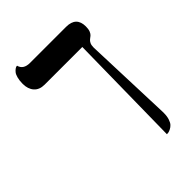

<svg xmlns="http://www.w3.org/2000/svg" viewBox="-218 -646 911 911"><g transform="rotate(-45 237.5 -190.5)"><path d="M392.1 -360.8 408.2 85.9V95.2Q408.2 116.2 402.8 132.3Q397.5 148.4 390.1 156.2Q382.8 164.1 373.3 168.9Q363.8 173.8 357.9 174.8Q352.1 175.8 347.2 175.8L356 -400.9H103Q68.8 -400.9 50.5 -421.6Q32.2 -442.4 32.2 -477.1Q32.2 -499 36.6 -515.4Q41 -531.7 47.1 -539.3Q53.2 -546.9 59.3 -551.3Q65.4 -555.7 69.8 -556.6L74.2 -557.1Q83 -522.9 127 -522.9H369.1Q437 -522.9 437 -458Q437 -439.5 432.4 -428Q427.7 -416.5 421.1 -411.1Q414.6 -405.8 408 -400.9Q401.4 -396 396.7 -386.2Q392.1 -376.5 392.1 -360.8Z"/></g></svg>

Font: Linear Smooth Low Contrast
Style: Regular
Weight: 500
Designer: Philipp H. Poll, Flanker
Foundry: Philipp H. Poll, reworked by Flanker
Version: Version 1.010 | FøM Fix